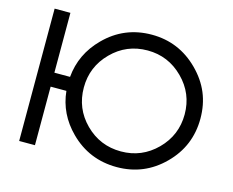

<svg xmlns="http://www.w3.org/2000/svg" viewBox="-100 -859 1217 1005"><g transform="rotate(15 508.5 -356.5)"><path d="M606.4 2.4Q457 2.4 352.5 -102.1Q261.7 -192.4 249.5 -314.9H164.1V2.4H78.6V-714.8H164.1V-390.6H249Q260.3 -517.1 352.5 -609.4Q457 -714.8 606.4 -714.8Q753.9 -714.8 859.4 -609.4Q912.6 -556.2 938.7 -493.7Q964.8 -431.2 964.8 -356Q964.8 -206.5 859.4 -102.1Q754.9 2.4 606.4 2.4ZM606.4 -82.5Q719.2 -82.5 799.3 -162.6Q879.4 -242.7 879.4 -356Q879.4 -468.8 799.3 -548.8Q718.8 -629.4 606.4 -629.4Q492.2 -629.4 412.6 -548.8Q333 -468.8 333 -356Q333 -242.2 412.6 -162.6Q492.7 -82.5 606.4 -82.5Z"/></g></svg>

Font: Proletarsk
Style: Regular
Weight: 400
Designer: Peter Wiegel, original typeface by Carl Albert Fahrenwaldt 1901
Foundry: Peter Wiegel
Version: Version 1.000 2010 initial release